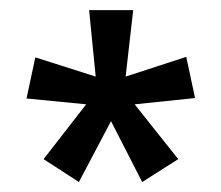

<svg xmlns="http://www.w3.org/2000/svg" viewBox="-20 -782 444 385"><path d="M247.1 -761.7 231.9 -628.4 353.5 -668 371.1 -585.4 250 -572.8 337.4 -462.9 265.1 -417 202.6 -539.1 138.2 -417 67.4 -462.9 152.8 -572.8 33.2 -584.5 50.8 -667 171.9 -628.4 158.7 -761.7Z"/></svg>

Font: Open Sans Condensed Medium
Style: Regular
Weight: 500
Width: 3
Designer: Monotype Design Team
Foundry: Monotype Imaging Inc.
Version: Version 3.000